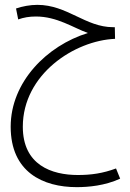

<svg xmlns="http://www.w3.org/2000/svg" viewBox="-20 -500 537 791"><path d="M296 271C345 271 412 265 475 236L458 194C404 214 356 221 301 221C193 221 74 180 74 22C74 -194 287 -333 454 -340L453 -388H446C332 -388 257 -480 134 -480C104 -480 72 -474 46 -465L55 -420C78 -428 100 -432 128 -432C215 -432 281 -386 342 -364C173 -312 24 -162 24 22C24 209 157 271 296 271Z"/></svg>

Font: Noto Sans Arabic UI XCn Lt
Style: Regular
Weight: 300
Width: 2
Designer: Monotype Design Team, Nadine Chahine and Nizar Qandah
Foundry: Monotype Imaging Inc.
Version: Version 2.010